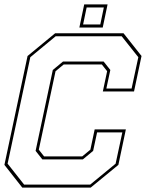

<svg xmlns="http://www.w3.org/2000/svg" viewBox="-20 -851 662 871"><path d="M81 0 0 -103 105 -597 230 -700H540.5L622 -597L588 -436H446.5L466 -528L442 -558.5H269L232 -528L156 -172L180 -141.5H353L390 -172L409.5 -264H551L517 -103L391.5 0ZM89.5 -13.5H389L504.5 -108.5L535 -250.5H420.5L402.5 -166.5L356 -128H172L141.5 -166.5L219.5 -533.5L266 -572H450L480.5 -533.5L462.5 -449.5H577L607.5 -591.5L532 -686.5H232.5L117.5 -591.5L14.5 -108.5ZM340 -726 362 -831H468L446 -726ZM357 -740H435L451 -817H373Z"/></svg>

Font: Tourney Thin Thin
Style: Italic
Weight: 250
Italic angle: -12°
Version: Version 1.015